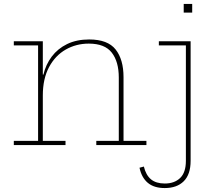

<svg xmlns="http://www.w3.org/2000/svg" viewBox="-20 -735 1099 973"><path d="M197 -21H312V0H50V-21H173V-505H50V-526H197ZM582 -21V-342Q582 -422.5 546.5 -468.2Q511 -514 430 -514Q366 -514 313 -483.8Q260 -453.5 228.5 -394.8Q197 -336 197 -251L190 -357H200Q212 -408 242.2 -448.2Q272.5 -488.5 320.2 -511.8Q368 -535 432 -535Q526 -535 566 -484.2Q606 -433.5 606 -344V-21H722V0H468V-21ZM785 -526H946V80Q946 149 911.2 183.5Q876.5 218 815 218Q760.5 218 729 191.5Q697.5 165 687 115L709 109Q719.5 152.5 745.2 173.8Q771 195 815 195Q864 195 893 167Q922 139 922 80V-505H785ZM911 -715H954V-671H911Z"/></svg>

Font: Hepta Slab ExtraLight
Style: Regular
Weight: 200
Designer: Michael LaGattuta
Foundry: Michael LaGattuta
Version: Version 1.100